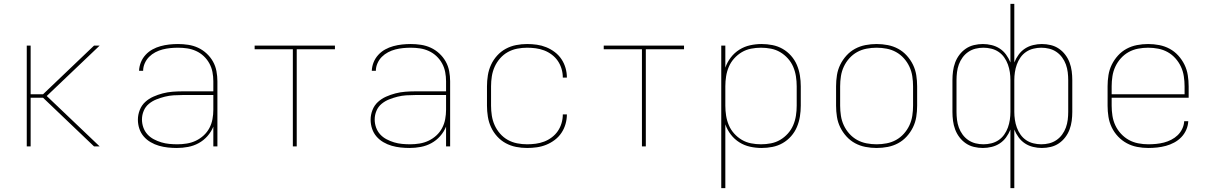

<svg xmlns="http://www.w3.org/2000/svg" viewBox="-20 -755 6240 990"><path d="M465 0 202 -251H138V0H118V-520H138V-269H202L465 -520H494L221 -260L494 0Z M892 8Q869 8 845.5 5.5Q822 3 799.5 -3.5Q777 -10 756.5 -22Q736 -34 721 -51.5Q706 -69 698.5 -91.5Q691 -114 691 -138Q691 -163 700.5 -187.5Q710 -212 728.5 -229Q747 -246 770.5 -256.5Q794 -267 819 -273.5Q844 -280 869.5 -282Q895 -284 920 -284H1080V-336Q1080 -360 1075.5 -383.5Q1071 -407 1059.5 -428Q1048 -449 1030.5 -465.5Q1013 -482 991 -492Q969 -502 945.5 -505.5Q922 -509 898 -509Q878 -509 858 -507Q838 -505 818.5 -500Q799 -495 781 -485.5Q763 -476 749 -462Q735 -448 726.5 -429Q718 -410 718 -390H697Q698 -413 706.5 -434Q715 -455 730.5 -472Q746 -489 766 -500Q786 -511 808 -517Q830 -523 852.5 -525.5Q875 -528 898 -528Q924 -528 950.5 -524Q977 -520 1001 -509Q1025 -498 1045 -479.5Q1065 -461 1078 -438Q1091 -415 1096 -388.5Q1101 -362 1101 -336V0H1080V-102Q1069 -75 1049.5 -53Q1030 -31 1004.5 -17Q979 -3 950 2.5Q921 8 892 8ZM895 -11Q919 -11 943.5 -15Q968 -19 990 -29.5Q1012 -40 1030 -56.5Q1048 -73 1059.5 -94.5Q1071 -116 1075.5 -140.5Q1080 -165 1080 -189V-265H920Q897 -265 874.5 -263.5Q852 -262 830 -256.5Q808 -251 786.5 -242.5Q765 -234 747.5 -219.5Q730 -205 721 -183.5Q712 -162 712 -139Q712 -118 719 -98Q726 -78 740 -62.5Q754 -47 773 -37Q792 -27 812 -21Q832 -15 853 -13Q874 -11 895 -11Z M1490 0V-501H1293V-520H1707V-501H1510V0Z M2092 8Q2069 8 2045.5 5.5Q2022 3 1999.5 -3.5Q1977 -10 1956.5 -22Q1936 -34 1921 -51.5Q1906 -69 1898.5 -91.5Q1891 -114 1891 -138Q1891 -163 1900.5 -187.5Q1910 -212 1928.5 -229Q1947 -246 1970.5 -256.5Q1994 -267 2019 -273.5Q2044 -280 2069.5 -282Q2095 -284 2120 -284H2280V-336Q2280 -360 2275.5 -383.5Q2271 -407 2259.5 -428Q2248 -449 2230.5 -465.5Q2213 -482 2191 -492Q2169 -502 2145.5 -505.5Q2122 -509 2098 -509Q2078 -509 2058 -507Q2038 -505 2018.5 -500Q1999 -495 1981 -485.5Q1963 -476 1949 -462Q1935 -448 1926.5 -429Q1918 -410 1918 -390H1897Q1898 -413 1906.5 -434Q1915 -455 1930.5 -472Q1946 -489 1966 -500Q1986 -511 2008 -517Q2030 -523 2052.5 -525.5Q2075 -528 2098 -528Q2124 -528 2150.5 -524Q2177 -520 2201 -509Q2225 -498 2245 -479.5Q2265 -461 2278 -438Q2291 -415 2296 -388.5Q2301 -362 2301 -336V0H2280V-102Q2269 -75 2249.5 -53Q2230 -31 2204.5 -17Q2179 -3 2150 2.5Q2121 8 2092 8ZM2095 -11Q2119 -11 2143.5 -15Q2168 -19 2190 -29.5Q2212 -40 2230 -56.5Q2248 -73 2259.5 -94.5Q2271 -116 2275.5 -140.5Q2280 -165 2280 -189V-265H2120Q2097 -265 2074.5 -263.5Q2052 -262 2030 -256.5Q2008 -251 1986.5 -242.5Q1965 -234 1947.5 -219.5Q1930 -205 1921 -183.5Q1912 -162 1912 -139Q1912 -118 1919 -98Q1926 -78 1940 -62.5Q1954 -47 1973 -37Q1992 -27 2012 -21Q2032 -15 2053 -13Q2074 -11 2095 -11Z M2698 8Q2669 8 2641 2.5Q2613 -3 2588 -16.5Q2563 -30 2543.5 -51.5Q2524 -73 2512 -99Q2500 -125 2495.5 -153.5Q2491 -182 2491 -210V-310Q2491 -338 2495.5 -366.5Q2500 -395 2512 -421Q2524 -447 2543.5 -468.5Q2563 -490 2588 -503.5Q2613 -517 2641 -522.5Q2669 -528 2698 -528Q2723 -528 2748 -524.5Q2773 -521 2796.5 -511.5Q2820 -502 2840.5 -486.5Q2861 -471 2875 -450Q2889 -429 2896 -404.5Q2903 -380 2903 -355H2882Q2882 -378 2875.5 -400Q2869 -422 2856.5 -440.5Q2844 -459 2825.5 -473Q2807 -487 2786 -495Q2765 -503 2742.5 -506Q2720 -509 2698 -509Q2672 -509 2646.5 -504Q2621 -499 2598.5 -486.5Q2576 -474 2558.5 -454Q2541 -434 2530.5 -410.5Q2520 -387 2516 -361.5Q2512 -336 2512 -310V-210Q2512 -184 2516 -158.5Q2520 -133 2530.5 -109.5Q2541 -86 2558.5 -66Q2576 -46 2598.5 -33.5Q2621 -21 2646.5 -16Q2672 -11 2698 -11Q2720 -11 2742.5 -14Q2765 -17 2786 -25Q2807 -33 2825.5 -47Q2844 -61 2856.5 -79.5Q2869 -98 2875.5 -120Q2882 -142 2882 -165H2903Q2903 -140 2896 -115.5Q2889 -91 2875 -70Q2861 -49 2840.5 -33.5Q2820 -18 2796.5 -8.5Q2773 1 2748 4.5Q2723 8 2698 8Z M3290 0V-501H3093V-520H3507V-501H3310V0Z M3699 215V-520H3720V-406Q3730 -435 3748.5 -459Q3767 -483 3792.5 -499Q3818 -515 3847.5 -521.5Q3877 -528 3907 -528Q3935 -528 3963 -522.5Q3991 -517 4015.5 -503Q4040 -489 4059 -467.5Q4078 -446 4089 -420Q4100 -394 4104.5 -366Q4109 -338 4109 -310V-210Q4109 -182 4104.5 -154Q4100 -126 4089 -100Q4078 -74 4059 -52.5Q4040 -31 4015.5 -17Q3991 -3 3963 2.5Q3935 8 3907 8Q3877 8 3847.5 1.5Q3818 -5 3792.5 -21Q3767 -37 3748.5 -61Q3730 -85 3720 -114V215ZM3904 -11Q3930 -11 3955.5 -16Q3981 -21 4003 -34Q4025 -47 4042.5 -66.5Q4060 -86 4070 -109.5Q4080 -133 4084 -158.5Q4088 -184 4088 -210V-310Q4088 -336 4084 -361.5Q4080 -387 4070 -410.5Q4060 -434 4042.5 -453.5Q4025 -473 4003 -486Q3981 -499 3955.5 -504Q3930 -509 3904 -509Q3878 -509 3852.5 -504Q3827 -499 3805 -486Q3783 -473 3765.5 -453.5Q3748 -434 3738 -410.5Q3728 -387 3724 -361.5Q3720 -336 3720 -310V-210Q3720 -184 3724 -158.5Q3728 -133 3738 -109.5Q3748 -86 3765.5 -66.5Q3783 -47 3805 -34Q3827 -21 3852.5 -16Q3878 -11 3904 -11Z M4500 8Q4471 8 4442.5 2.5Q4414 -3 4389 -16.5Q4364 -30 4344.5 -51.5Q4325 -73 4312.5 -98.5Q4300 -124 4295.5 -152.5Q4291 -181 4291 -210V-310Q4291 -339 4295.5 -367.5Q4300 -396 4312.5 -421.5Q4325 -447 4344.5 -468.5Q4364 -490 4389 -503.5Q4414 -517 4442.5 -522.5Q4471 -528 4500 -528Q4529 -528 4557.5 -522.5Q4586 -517 4611 -503.5Q4636 -490 4655.5 -468.5Q4675 -447 4687.5 -421.5Q4700 -396 4704.5 -367.5Q4709 -339 4709 -310V-210Q4709 -181 4704.5 -152.5Q4700 -124 4687.5 -98.5Q4675 -73 4655.5 -51.5Q4636 -30 4611 -16.5Q4586 -3 4557.5 2.5Q4529 8 4500 8ZM4500 -11Q4526 -11 4552 -16Q4578 -21 4600.5 -33.5Q4623 -46 4640.5 -65.5Q4658 -85 4669 -108.5Q4680 -132 4684 -158Q4688 -184 4688 -210V-310Q4688 -336 4684 -362Q4680 -388 4669 -411.5Q4658 -435 4640.5 -454.5Q4623 -474 4600.5 -486.5Q4578 -499 4552 -504Q4526 -509 4500 -509Q4474 -509 4448 -504Q4422 -499 4399.5 -486.5Q4377 -474 4359.5 -454.5Q4342 -435 4331 -411.5Q4320 -388 4316 -362Q4312 -336 4312 -310V-210Q4312 -184 4316 -158Q4320 -132 4331 -108.5Q4342 -85 4359.5 -65.5Q4377 -46 4399.5 -33.5Q4422 -21 4448 -16Q4474 -11 4500 -11Z M5190 215V-87Q5181 -65 5167.5 -46.5Q5154 -28 5135 -15.5Q5116 -3 5093 2.5Q5070 8 5048 8Q5025 8 5002 2.5Q4979 -3 4960 -16Q4941 -29 4927 -47.5Q4913 -66 4905 -87.5Q4897 -109 4894 -132Q4891 -155 4891 -178V-342Q4891 -365 4894 -388Q4897 -411 4905 -432.5Q4913 -454 4927 -472.5Q4941 -491 4960 -504Q4979 -517 5002 -522.5Q5025 -528 5048 -528Q5070 -528 5093 -522.5Q5116 -517 5135 -504.5Q5154 -492 5167.5 -473.5Q5181 -455 5190 -433V-735H5210V-433Q5219 -455 5232.5 -473.5Q5246 -492 5265 -504.5Q5284 -517 5307 -522.5Q5330 -528 5352 -528Q5375 -528 5398 -522.5Q5421 -517 5440 -504Q5459 -491 5473 -472.5Q5487 -454 5495 -432.5Q5503 -411 5506 -388Q5509 -365 5509 -342V-178Q5509 -155 5506 -132Q5503 -109 5495 -87.5Q5487 -66 5473 -47.5Q5459 -29 5440 -16Q5421 -3 5398 2.5Q5375 8 5352 8Q5330 8 5307 2.5Q5284 -3 5265 -15.5Q5246 -28 5232.5 -46.5Q5219 -65 5210 -87V215ZM5051 -11Q5071 -11 5091.5 -16Q5112 -21 5129 -32.5Q5146 -44 5158 -61Q5170 -78 5177 -97.5Q5184 -117 5187 -137.5Q5190 -158 5190 -178V-342Q5190 -363 5187 -383Q5184 -403 5177 -422.5Q5170 -442 5158 -459Q5146 -476 5129 -487.5Q5112 -499 5091.5 -504Q5071 -509 5051 -509Q5030 -509 5010 -504Q4990 -499 4973 -487.5Q4956 -476 4943.5 -459Q4931 -442 4924 -422.5Q4917 -403 4914.5 -382.5Q4912 -362 4912 -342V-178Q4912 -158 4914.5 -137.5Q4917 -117 4924 -97.5Q4931 -78 4943.5 -61Q4956 -44 4973 -32.5Q4990 -21 5010 -16Q5030 -11 5051 -11ZM5349 -11Q5370 -11 5390 -16Q5410 -21 5427 -32.5Q5444 -44 5456.5 -61Q5469 -78 5476 -97.5Q5483 -117 5485.5 -137.5Q5488 -158 5488 -178V-342Q5488 -362 5485.5 -382.5Q5483 -403 5476 -422.5Q5469 -442 5456.5 -459Q5444 -476 5427 -487.5Q5410 -499 5390 -504Q5370 -509 5349 -509Q5329 -509 5308.5 -504Q5288 -499 5271 -487.5Q5254 -476 5242 -459Q5230 -442 5223 -422.5Q5216 -403 5213 -382.5Q5210 -362 5210 -342V-178Q5210 -158 5213 -137.5Q5216 -117 5223 -97.5Q5230 -78 5242 -61Q5254 -44 5271 -32.5Q5288 -21 5308.5 -16Q5329 -11 5349 -11Z M5901 8Q5872 8 5843.5 2.5Q5815 -3 5790 -16.5Q5765 -30 5745 -51Q5725 -72 5712.5 -98Q5700 -124 5695.5 -152.5Q5691 -181 5691 -210V-310Q5691 -339 5695.5 -367.5Q5700 -396 5712.5 -421.5Q5725 -447 5744.5 -468.5Q5764 -490 5789 -503.5Q5814 -517 5842.5 -522.5Q5871 -528 5900 -528Q5929 -528 5957.5 -522.5Q5986 -517 6011 -503.5Q6036 -490 6055.5 -468.5Q6075 -447 6087.5 -421.5Q6100 -396 6104.5 -367.5Q6109 -339 6109 -310V-251H5712V-210Q5712 -184 5716 -158Q5720 -132 5731 -108.5Q5742 -85 5760 -65.5Q5778 -46 5800.5 -33.5Q5823 -21 5849 -16Q5875 -11 5901 -11Q5921 -11 5941.5 -13Q5962 -15 5981.5 -20Q6001 -25 6019.5 -34.5Q6038 -44 6052.5 -58Q6067 -72 6076 -91Q6085 -110 6086 -130H6107Q6106 -107 6096.5 -85.5Q6087 -64 6071 -47.5Q6055 -31 6034.5 -20Q6014 -9 5992 -3Q5970 3 5947 5.5Q5924 8 5901 8ZM5712 -269H6088V-310Q6088 -336 6084 -362Q6080 -388 6069 -411.5Q6058 -435 6040.5 -454.5Q6023 -474 6000.5 -486.5Q5978 -499 5952 -504Q5926 -509 5900 -509Q5874 -509 5848 -504Q5822 -499 5799.5 -486.5Q5777 -474 5759.5 -454.5Q5742 -435 5731 -411.5Q5720 -388 5716 -362Q5712 -336 5712 -310Z"/></svg>

Font: Iosevka Aile Thin
Style: Regular
Weight: 100
Designer: Belleve Invis
Foundry: Belleve Invis
Version: Version 31.1.0; ttfautohint (v1.8.4)